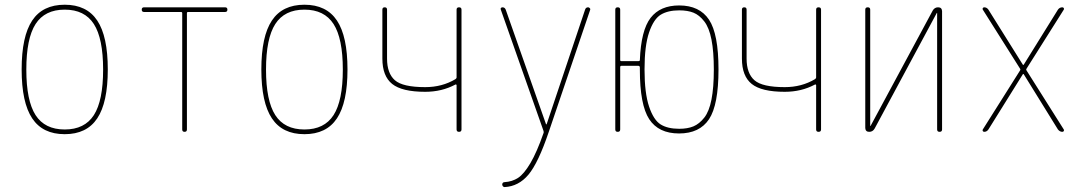

<svg xmlns="http://www.w3.org/2000/svg" viewBox="-20 -550 4540 801"><path d="M371.6 -449.7Q333 -509.8 250 -509.8Q167 -509.8 128.4 -449.7Q89.8 -389.6 89.8 -259.8Q89.8 -129.9 128.4 -69.8Q167 -9.8 250 -9.8Q333 -9.8 371.6 -69.8Q410.2 -129.9 410.2 -259.8Q410.2 -389.6 371.6 -449.7ZM385.7 -56.2Q341.8 9.8 250 9.8Q158.2 9.8 114.3 -56.2Q70.3 -122.1 70.3 -260.3Q70.3 -398.4 114.3 -464.4Q158.2 -530.3 250 -530.3Q341.8 -530.3 385.7 -464.4Q429.7 -398.4 429.7 -260.3Q429.7 -122.1 385.7 -56.2Z M581.1 -500Q571.3 -500 571.3 -509.8Q571.3 -519.5 581.1 -519.5H918.9Q928.7 -519.5 928.7 -509.8Q928.7 -500 918.9 -500H764.6Q759.8 -500 759.8 -495.1V-9.8Q759.8 0 750 0Q740.2 0 740.2 -9.8V-495.1Q740.2 -500 735.4 -500Z M1371.6 -449.7Q1333 -509.8 1250 -509.8Q1167 -509.8 1128.4 -449.7Q1089.8 -389.6 1089.8 -259.8Q1089.8 -129.9 1128.4 -69.8Q1167 -9.8 1250 -9.8Q1333 -9.8 1371.6 -69.8Q1410.2 -129.9 1410.2 -259.8Q1410.2 -389.6 1371.6 -449.7ZM1385.7 -56.2Q1341.8 9.8 1250 9.8Q1158.2 9.8 1114.3 -56.2Q1070.3 -122.1 1070.3 -260.3Q1070.3 -398.4 1114.3 -464.4Q1158.2 -530.3 1250 -530.3Q1341.8 -530.3 1385.7 -464.4Q1429.7 -398.4 1429.7 -260.3Q1429.7 -122.1 1385.7 -56.2Z M1753.9 -167Q1657.2 -167 1616.2 -199.7Q1575.2 -232.4 1575.2 -305.7V-509.8Q1575.2 -519.5 1585 -519.5Q1594.7 -519.5 1594.7 -509.8V-305.7Q1594.7 -244.1 1627.4 -215.3Q1660.2 -186.5 1753.9 -186.5Q1824.2 -186.5 1879.9 -219.7Q1884.8 -222.7 1884.8 -227.5V-509.8Q1884.8 -519.5 1895 -519.5Q1905.3 -519.5 1905.3 -509.8V-9.8Q1905.3 0 1895 0Q1884.8 0 1884.8 -9.8V-195.3Q1884.8 -196.3 1883.3 -197.3Q1881.8 -198.2 1879.9 -197.3Q1823.2 -167 1753.9 -167Z M2247.1 -4.9 2069.3 -509.8Q2067.4 -513.7 2069.8 -516.6Q2072.3 -519.5 2076.2 -519.5Q2085.9 -519.5 2089.8 -509.8L2257.8 -32.2Q2257.8 -31.2 2258.8 -31.2Q2260.7 -31.2 2260.7 -32.2L2420.9 -509.8Q2423.8 -519.5 2433.6 -519.5Q2436.5 -519.5 2439.9 -516.6Q2443.4 -513.7 2442.4 -509.8L2269.5 0Q2225.6 129.9 2184.6 178.7Q2143.6 227.5 2085 230.5Q2081.1 230.5 2078.1 227.1Q2075.2 223.6 2075.2 219.7Q2075.2 215.8 2077.6 212.9Q2080.1 210 2084 210Q2117.2 208 2141.6 191.9Q2166 175.8 2192.9 130.4Q2219.7 85 2248 3.9Q2249 1 2247.1 -4.9Z M2813.5 -506.8Q2766.6 -506.8 2736.8 -488.8Q2707 -470.7 2688 -415Q2668.9 -359.4 2668.9 -260.3Q2668.9 -161.1 2688 -105Q2707 -48.8 2736.3 -30.8Q2765.6 -12.7 2813.5 -12.7Q2848.6 -12.7 2873 -22.9Q2897.5 -33.2 2918 -59.1Q2938.5 -85 2948.2 -134.8Q2958 -184.6 2958 -259.8Q2958 -335 2948.2 -384.8Q2938.5 -434.6 2918 -460.9Q2897.5 -487.3 2873 -497.1Q2848.6 -506.8 2813.5 -506.8ZM2546.9 -9.8V-509.8Q2546.9 -519.5 2557.1 -519.5Q2567.4 -519.5 2567.4 -509.8V-299.8Q2567.4 -294.9 2572.3 -294.9H2643.6Q2648.4 -294.9 2649.4 -298.8Q2654.3 -423.8 2694.3 -475.6Q2734.4 -527.3 2813.5 -527.3Q2898.4 -527.3 2938 -467.8Q2977.5 -408.2 2977.5 -260.3Q2977.5 -112.3 2938 -52.7Q2898.4 6.8 2813 6.8Q2727.5 6.8 2688.5 -52.7Q2649.4 -112.3 2649.4 -259.8V-268.6Q2649.4 -274.4 2643.6 -275.4H2572.3Q2567.4 -275.4 2567.4 -269.5V-9.8Q2567.4 0 2557.1 0Q2546.9 0 2546.9 -9.8Z M3253.9 -167Q3157.2 -167 3116.2 -199.7Q3075.2 -232.4 3075.2 -305.7V-509.8Q3075.2 -519.5 3085 -519.5Q3094.7 -519.5 3094.7 -509.8V-305.7Q3094.7 -244.1 3127.4 -215.3Q3160.2 -186.5 3253.9 -186.5Q3324.2 -186.5 3379.9 -219.7Q3384.8 -222.7 3384.8 -227.5V-509.8Q3384.8 -519.5 3395 -519.5Q3405.3 -519.5 3405.3 -509.8V-9.8Q3405.3 0 3395 0Q3384.8 0 3384.8 -9.8V-195.3Q3384.8 -196.3 3383.3 -197.3Q3381.8 -198.2 3379.9 -197.3Q3323.2 -167 3253.9 -167Z M3606.4 0Q3590.8 0 3589.8 -15.6V-509.8Q3589.8 -519.5 3600.1 -519.5Q3610.4 -519.5 3610.4 -509.8V-25.4Q3610.4 -24.4 3611.3 -24.4Q3612.3 -24.4 3612.3 -25.4L3871.1 -505.9Q3878.9 -519.5 3893.6 -519.5Q3909.2 -519.5 3910.2 -503.9V-9.8Q3910.2 0 3899.9 0Q3889.6 0 3889.6 -9.8V-495.1Q3889.6 -496.1 3888.7 -496.1Q3887.7 -496.1 3887.7 -495.1L3628.9 -13.7Q3621.1 0 3606.4 0Z M4080.1 -9.8 4235.4 -255.9Q4238.3 -259.8 4235.4 -263.7L4080.1 -509.8Q4078.1 -512.7 4080.1 -516.1Q4082 -519.5 4085.9 -519.5Q4096.7 -519.5 4103.5 -509.8L4247.1 -280.3Q4247.1 -279.3 4249 -279.3Q4251 -279.3 4251 -280.3L4393.6 -509.8Q4400.4 -519.5 4412.1 -519.5Q4416 -519.5 4418 -516.1Q4419.9 -512.7 4418 -509.8L4262.7 -263.7Q4259.8 -259.8 4262.7 -255.9L4418 -9.8Q4419.9 -6.8 4418 -3.4Q4416 0 4412.1 0Q4401.4 0 4393.6 -9.8L4251 -240.2Q4251 -241.2 4249 -241.2Q4247.1 -241.2 4247.1 -240.2L4103.5 -9.8Q4096.7 0 4085.9 0Q4082 0 4080.1 -3.4Q4078.1 -6.8 4080.1 -9.8Z"/></svg>

Font: Rounded Mgen+ 1m thin
Style: Regular
Weight: 100
Designer: [Source Han Sans]
Ryoko NISHIZUKA  (kana & ideographs); Paul D. Hunt (Latin, Greek & Cyrillic); Wenlong ZHANG  (bopomofo
Version: Version 1.059.20150602